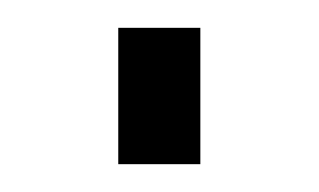

<svg xmlns="http://www.w3.org/2000/svg" viewBox="-20 -118 229 138"><path d="M65 0V-98H124V0Z"/></svg>

Font: PTCRaleway
Style: Regular
Weight: 400
Designer: Matt McInerney, Pablo Impallari, Rodrigo Fuenzalida
Foundry: Matt McInerney, Pablo Impallari, Rodrigo Fuenzalida
Version: Version 3.000g; ttfautohint (v1.5) -l 8 -r 28 -G 28 -x 14 -D